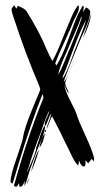

<svg xmlns="http://www.w3.org/2000/svg" viewBox="-20 -710 400 730"><path d="M34 -690 42 -677 48 -688Q50 -687 63 -681Q76 -675 81 -667Q131 -587 156 -525Q170 -493 179 -478Q192 -499 213 -551.5Q234 -604 251.5 -644.5Q269 -685 279 -690Q280 -688 280 -683Q280 -674 276.5 -665Q273 -656 267 -645Q261 -634 259 -629Q249 -602 224.5 -549.5Q200 -497 190 -469L194 -461Q214 -489 241 -564Q268 -639 279 -660L294 -688L299 -685Q297 -669 295 -663L307 -682Q323 -674 323 -665Q323 -657 320.5 -646Q318 -635 312.5 -621Q307 -607 302.5 -597Q298 -587 291 -571.5Q284 -556 282 -551Q237 -443 222 -399Q228 -402 235 -417Q242 -432 251.5 -456.5Q261 -481 265 -491Q260 -476 231 -405Q228 -399 228 -393Q228 -387 234.5 -374Q241 -361 241 -355Q236 -360 231.5 -371.5Q227 -383 225 -386Q228 -364 247.5 -326.5Q267 -289 271 -276Q278 -252 305 -194Q332 -136 338 -108Q338 -104 336 -96L329 -106L315 -89Q309 -97 305 -100V-89Q305 -77 298 -77Q289 -77 280 -100Q280 -87 277 -81Q264 -93 249 -125.5Q234 -158 230 -164Q211 -206 178 -268Q173 -260 167 -243Q161 -226 156 -219Q158 -228 165.5 -247.5Q173 -267 175 -278Q169 -272 163 -254.5Q157 -237 152 -231Q150 -237 150 -238Q150 -246 158.5 -264Q167 -282 168 -290Q159 -275 147 -241Q135 -207 133 -201Q105 -130 90 -77Q83 -61 83 -55Q83 -56 100 -94Q117 -132 118 -150Q122 -159 131.5 -189.5Q141 -220 150 -233Q151 -231 151 -227Q151 -218 146 -202.5Q141 -187 132 -165.5Q123 -144 121 -138Q120 -134 106.5 -99Q93 -64 88 -46Q80 -15 73 -3Q73 -6 73.5 -13Q74 -20 74 -23Q67 0 57 0Q53 0 53 -6V-14Q45 0 41 0Q37 0 33 -4Q83 -185 144 -335Q145 -337 145 -340Q145 -342 143.5 -346.5Q142 -351 142 -353Q98 -243 51 -89Q48 -78 40 -52Q32 -26 28 -12Q20 -16 20 -19Q20 -43 42.5 -107Q65 -171 67 -185Q72 -220 101 -291Q130 -362 132 -366V-368L133 -370Q133 -373 131 -377.5Q129 -382 129 -384Q76 -507 28 -655Q24 -667 24 -674Q24 -680 34 -690ZM295 -566 328 -660Q319 -608 295 -566ZM291 -643 289 -646Q281 -622 262.5 -580.5Q244 -539 237 -521L233 -512Q205 -452 201 -426Q212 -443 227.5 -482Q243 -521 249 -533Q251 -538 267.5 -579.5Q284 -621 291 -643ZM272 -538Q301 -608 307 -634Q291 -604 276.5 -568.5Q262 -533 247 -491.5Q232 -450 223 -429Q218 -421 218 -411Q226 -422 235.5 -443.5Q245 -465 255.5 -495Q266 -525 272 -538ZM150 -210Q150 -216 155 -216Q155 -208 152 -208Q150 -208 150 -210ZM130 -149Q137 -185 151 -205Q145 -166 130 -149ZM98 -57Q118 -130 128 -140Q114 -89 98 -57ZM82 -8Q85 -25 91 -34Q88 -22 82 -8Z"/></svg>

Font: Because We Create
Style: Regular
Weight: 400
Designer: Liz Wetzel, Aaron Williamson, Russ McMullin
Foundry: Red Hat
Version: Version 1.000